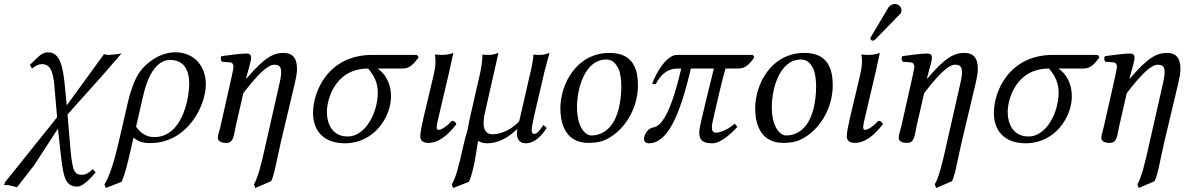

<svg xmlns="http://www.w3.org/2000/svg" viewBox="-52 -703 5916 958"><path d="M221 -255 233 -118 -25 204 -32 220 -8 221 33 231 118 122 237 -61 249 47C263 180 272 228 335 228C358 228 396 193 425 157L411 141C396 156 377 169 360 169C323 169 311 163 300 47L285 -132L464 -332L554 -436C554 -436 510 -429 488 -429C481 -429 467 -433 467 -433L281 -177L273 -259C263 -371 249 -442 187 -442C152 -442 129 -408 97 -379L108 -361C126 -377 145 -383 155 -383C199 -383 215 -350 221 -255Z M975 -283C975 -373 917 -442 823 -442C779 -442 730 -426 681 -383C651 -356 616 -322 584 -184L540 7C511 131 490 183 469 217L476 235L555 204C572 164 584 116 597 58L614 -16C636 1 657 11 697 11C882 11 975 -173 975 -283ZM718 -19C676 -19 648 -41 627 -71L663 -228C697 -374 756 -404 796 -404C852 -404 892 -371 892 -286C892 -210 857 -19 718 -19Z M1418 -283C1426 -318 1430 -341 1430 -359C1430 -419 1403 -439 1364 -439C1312 -439 1269 -418 1177 -310L1176 -311L1178 -320C1188 -359 1201 -398 1201 -415C1201 -429 1193 -436 1180 -436C1148 -436 1101 -429 1054 -423C1047 -415 1049 -404 1055 -395L1095 -392C1107 -391 1113 -382 1113 -372C1113 -363 1110 -349 1104 -321L1048 -72C1043 -52 1035 -27 1035 -17C1035 -1 1046 10 1078 10C1116 10 1115 -34 1124 -72L1162 -238C1225 -320 1280 -380 1316 -380C1337 -380 1351 -374 1351 -343C1351 -329 1348 -309 1340 -275L1277 3C1252 118 1235 183 1215 217L1222 235L1301 201C1309 185 1314 165 1320 141C1329 102 1338 54 1350 3Z M1510 -140C1510 -48 1565 12 1669 12C1815 12 1899 -119 1899 -223C1899 -287 1870 -336 1832 -361H1957C1992 -361 2012 -383 2037 -417L2029 -429H1805C1586 -429 1510 -247 1510 -140ZM1785 -361C1815 -325 1833 -291 1833 -241C1833 -143 1773 -22 1683 -22C1606 -22 1579 -85 1579 -145C1579 -204 1618 -361 1785 -361Z M2137 -55C2130 -55 2127 -59 2127 -68C2127 -79 2131 -96 2137 -122L2189 -343L2210 -439C2194 -433 2174 -429 2156 -429C2145 -429 2125 -430 2121 -431L2118 -429C2120 -419 2121 -409 2121 -399C2121 -371 2115 -342 2110 -322L2061 -115C2053 -81 2045 -42 2045 -23C2045 -4 2056 10 2086 10C2134 10 2179 -24 2225 -83C2222 -92 2216 -100 2202 -100C2176 -70 2148 -55 2137 -55Z M2664 -343C2672 -375 2690 -439 2690 -439C2674 -433 2659 -429 2641 -429C2630 -429 2615 -430 2610 -431C2608 -399 2597 -350 2590 -322L2539 -99C2511 -66 2457 -33 2406 -33C2373 -33 2361 -55 2361 -89C2361 -106 2364 -126 2369 -147L2435 -439C2419 -433 2404 -429 2386 -429C2375 -429 2360 -430 2355 -431V-424C2355 -393 2346 -348 2340 -322L2292 -112C2287 -93 2285 -70 2282 -59C2277 -38 2270 -20 2264 7C2236 131 2223 183 2202 217L2209 235L2288 204C2321 127 2328 7 2335 0C2344 7 2361 12 2378 12C2435 12 2483 -16 2530 -60C2528 -51 2527 -43 2527 -36C2527 -4 2546 12 2571 12C2607 12 2643 -13 2676 -65L2659 -79C2637 -45 2625 -35 2613 -35C2605 -35 2601 -41 2601 -54C2601 -68 2606 -91 2613 -124Z M2744 -162C2744 -109 2757 10 2884 10C2916 10 2947 6 2976 -9C3063 -53 3131 -159 3131 -277C3131 -349 3113 -439 2990 -439C2823 -439 2744 -282 2744 -162ZM2827 -170C2827 -260 2866 -406 2972 -406C3002 -406 3018 -390 3033 -362C3045 -337 3048 -300 3048 -270C3048 -230 3042 -144 3005 -88C2977 -45 2937 -27 2899 -27C2870 -27 2827 -65 2827 -170Z M3704 -429H3325C3277 -429 3223 -345 3202 -285L3219 -282C3249 -339 3284 -361 3330 -361H3347C3284 -89 3232 -72 3204 -66C3179 -61 3165 -32 3163 -22C3162 -18 3161 -15 3161 -11C3161 7 3175 12 3185 12C3276 12 3339 -119 3395 -361H3510C3481 -246 3458 -150 3445 -92C3440 -71 3437 -54 3437 -40C3437 -3 3456 12 3502 12C3545 12 3599 -39 3627 -70L3614 -86C3571 -48 3532 -41 3520 -41C3506 -41 3500 -50 3500 -68C3500 -78 3502 -91 3506 -106C3537 -244 3557 -325 3568 -361H3633C3667 -361 3688 -383 3712 -417Z M3716 -162C3716 -109 3729 10 3856 10C3888 10 3919 6 3948 -9C4035 -53 4103 -159 4103 -277C4103 -349 4085 -439 3962 -439C3795 -439 3716 -282 3716 -162ZM3799 -170C3799 -260 3838 -406 3944 -406C3974 -406 3990 -390 4005 -362C4017 -337 4020 -300 4020 -270C4020 -230 4014 -144 3977 -88C3949 -45 3909 -27 3871 -27C3842 -27 3799 -65 3799 -170Z M4265 -55C4258 -55 4255 -59 4255 -68C4255 -79 4259 -96 4265 -122L4317 -343L4338 -439C4322 -433 4302 -429 4284 -429C4273 -429 4253 -430 4249 -431L4246 -429C4248 -419 4249 -409 4249 -399C4249 -371 4243 -342 4238 -322L4189 -115C4181 -81 4173 -42 4173 -23C4173 -4 4184 10 4214 10C4262 10 4307 -24 4353 -83C4350 -92 4344 -100 4330 -100C4304 -70 4276 -55 4265 -55ZM4413 -683C4402 -683 4388 -677 4381 -666L4296 -523C4294 -520 4292 -515 4292 -514C4291 -513 4291 -512 4291 -511C4291 -505 4297 -500 4304 -500C4308 -500 4313 -504 4317 -508L4436 -630C4442 -635 4444 -640 4445 -645C4446 -647 4446 -649 4446 -652C4446 -669 4431 -683 4413 -683Z M4815 -283C4823 -318 4827 -341 4827 -359C4827 -419 4800 -439 4761 -439C4709 -439 4666 -418 4574 -310L4573 -311L4575 -320C4585 -359 4598 -398 4598 -415C4598 -429 4590 -436 4577 -436C4545 -436 4498 -429 4451 -423C4444 -415 4446 -404 4452 -395L4492 -392C4504 -391 4510 -382 4510 -372C4510 -363 4507 -349 4501 -321L4445 -72C4440 -52 4432 -27 4432 -17C4432 -1 4443 10 4475 10C4513 10 4512 -34 4521 -72L4559 -238C4622 -320 4677 -380 4713 -380C4734 -380 4748 -374 4748 -343C4748 -329 4745 -309 4737 -275L4674 3C4649 118 4632 183 4612 217L4619 235L4698 201C4706 185 4711 165 4717 141C4726 102 4735 54 4747 3Z M4907 -140C4907 -48 4962 12 5066 12C5212 12 5296 -119 5296 -223C5296 -287 5267 -336 5229 -361H5354C5389 -361 5409 -383 5434 -417L5426 -429H5202C4983 -429 4907 -247 4907 -140ZM5182 -361C5212 -325 5230 -291 5230 -241C5230 -143 5170 -22 5080 -22C5003 -22 4976 -85 4976 -145C4976 -204 5015 -361 5182 -361Z M5826 -283C5834 -318 5838 -341 5838 -359C5838 -419 5811 -439 5772 -439C5720 -439 5677 -418 5585 -310L5584 -311L5586 -320C5596 -359 5609 -398 5609 -415C5609 -429 5601 -436 5588 -436C5556 -436 5509 -429 5462 -423C5455 -415 5457 -404 5463 -395L5503 -392C5515 -391 5521 -382 5521 -372C5521 -363 5518 -349 5512 -321L5456 -72C5451 -52 5443 -27 5443 -17C5443 -1 5454 10 5486 10C5524 10 5523 -34 5532 -72L5570 -238C5633 -320 5688 -380 5724 -380C5745 -380 5759 -374 5759 -343C5759 -329 5756 -309 5748 -275L5685 3C5660 118 5643 183 5623 217L5630 235L5709 201C5717 185 5722 165 5728 141C5737 102 5746 54 5758 3Z"/></svg>

Font: Libertinus Serif
Style: Italic
Weight: 400
Italic angle: -12°
Designer: Philipp H. Poll, Khaled Hosny
Foundry: Caleb Maclennan
Version: Version 7.050;RELEASE